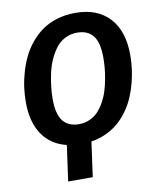

<svg xmlns="http://www.w3.org/2000/svg" viewBox="-98 -783 877 1067"><g transform="rotate(-10 341.0 -250.0)"><path d="M661.1 -424.8Q661.1 -387.2 656.5 -349.1Q651.9 -311 641.4 -270.3Q630.9 -229.5 615.2 -192.6Q599.6 -155.8 575.7 -121.6Q551.8 -87.4 522 -60.8Q492.2 -34.2 452.1 -15.1Q412.1 3.9 365.2 11.2L337.9 208H199.2L227.1 6.8Q138.7 -14.2 91.3 -84.5Q43.9 -154.8 43.9 -266.1Q43.9 -307.1 49.3 -348.4Q54.7 -389.6 67.4 -433.6Q80.1 -477.5 98.9 -516.8Q117.7 -556.2 146.7 -591.6Q175.8 -627 211.4 -652.6Q247.1 -678.2 295.9 -693.1Q344.7 -708 400.9 -708Q524.4 -708 592.8 -634Q661.1 -560.1 661.1 -424.8ZM314 -95.2Q347.2 -95.2 375.2 -107.9Q403.3 -120.6 423.1 -141.6Q442.9 -162.6 458.7 -191.7Q474.6 -220.7 484.1 -251.5Q493.7 -282.2 500 -316.4Q506.3 -350.6 508.8 -379.9Q511.2 -409.2 511.2 -437Q511.2 -521.5 481.2 -559.8Q451.2 -598.1 391.1 -598.1Q353 -598.1 321.5 -581.5Q290 -564.9 269 -536.1Q248 -507.3 232.9 -472.7Q217.8 -438 209.5 -398.4Q201.2 -358.9 197.5 -324.2Q193.8 -289.6 193.8 -256.8Q193.8 -171.9 224.6 -133.5Q255.4 -95.2 314 -95.2Z"/></g></svg>

Font: FiraGO SemiBold
Style: Italic
Weight: 600
Italic angle: -8°
Designer: bBox Type GmbH
Foundry: bBox Type GmbH
Version: Version 1.001;PS 001.001;hotconv 1.0.88;makeotf.lib2.5.64775